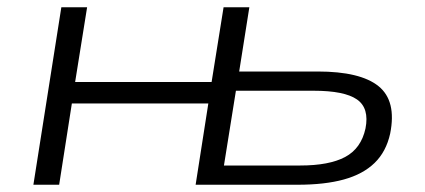

<svg xmlns="http://www.w3.org/2000/svg" viewBox="-20 -509 1171 529"><path d="M72 0 149 -489H220L187 -283H563L596 -489H667L639 -312H855Q973 -312 1023 -271.5Q1073 -231 1055 -141Q1044 -91 1012 -60Q980 -29 927.5 -14.5Q875 0 800 0H519L554 -224H178L143 0ZM597 -53H807Q887 -53 931 -76.5Q975 -100 987 -155Q998 -211 963.5 -235Q929 -259 844 -259H630Z"/></svg>

Font: Nunito Sans 10pt Expanded Light
Style: Italic
Weight: 300
Width: 7
Italic angle: -9°
Designer: Vernon Adams
Foundry: Vernon Adams
Version: Version 3.101;gftools[0.9.27]